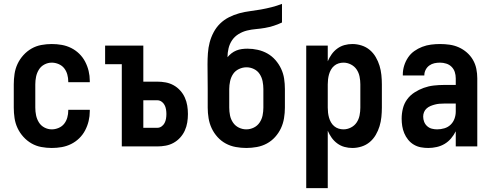

<svg xmlns="http://www.w3.org/2000/svg" viewBox="-20 -755 2540 990"><path d="M247 8Q220 8 193 3Q166 -2 142.5 -15.5Q119 -29 100.5 -49.5Q82 -70 70.5 -94.5Q59 -119 55 -146Q51 -173 51 -200V-320Q51 -347 55 -374Q59 -401 70.5 -425.5Q82 -450 100.5 -470.5Q119 -491 142.5 -504.5Q166 -518 193 -523Q220 -528 247 -528Q273 -528 298.5 -523.5Q324 -519 347 -507.5Q370 -496 388.5 -478Q407 -460 419 -437Q431 -414 437 -389Q443 -364 443 -338V-331H332V-334Q332 -353 327 -371Q322 -389 311 -403Q300 -417 282.5 -424.5Q265 -432 247 -432Q227 -432 209 -422.5Q191 -413 180.5 -396Q170 -379 166 -359.5Q162 -340 162 -320V-200Q162 -180 166 -160.5Q170 -141 180.5 -124Q191 -107 209 -97.5Q227 -88 247 -88Q265 -88 282.5 -95.5Q300 -103 311 -117Q322 -131 327 -149Q332 -167 332 -186V-189H443V-182Q443 -156 437 -131Q431 -106 419 -83Q407 -60 388.5 -42Q370 -24 347 -12.5Q324 -1 298.5 3.5Q273 8 247 8Z M608 0V-424H522V-520H719V-334H791Q813 -334 834.5 -330Q856 -326 875 -315.5Q894 -305 909 -288.5Q924 -272 933 -252Q942 -232 945.5 -210.5Q949 -189 949 -167Q949 -145 945.5 -123.5Q942 -102 933 -82Q924 -62 909 -45.5Q894 -29 875 -18.5Q856 -8 834.5 -4Q813 0 791 0ZM791 -96Q803 -96 813 -103Q823 -110 828.5 -120.5Q834 -131 836 -143Q838 -155 838 -167Q838 -179 836 -191Q834 -203 828.5 -213.5Q823 -224 813 -231Q803 -238 791 -238H719V-96Z M1250 8Q1223 8 1195.5 3Q1168 -2 1144 -15Q1120 -28 1101.5 -48.5Q1083 -69 1071.5 -93.5Q1060 -118 1055.5 -145.5Q1051 -173 1051 -200V-296Q1051 -328 1050.5 -360Q1050 -392 1050 -424Q1050 -452 1052 -480.5Q1054 -509 1061 -536Q1068 -563 1081.5 -588.5Q1095 -614 1115 -633.5Q1135 -653 1160.5 -666Q1186 -679 1213.5 -686.5Q1241 -694 1269 -697.5Q1297 -701 1325 -706Q1353 -711 1380.5 -718Q1408 -725 1434 -735V-639Q1413 -629 1391 -622Q1369 -615 1346 -611Q1323 -607 1299.5 -605Q1276 -603 1253.5 -597.5Q1231 -592 1210.5 -579.5Q1190 -567 1177 -548Q1164 -529 1158.5 -506Q1153 -483 1153 -460Q1162 -471 1173.5 -480Q1185 -489 1198.5 -494.5Q1212 -500 1226.5 -502Q1241 -504 1256 -504Q1283 -504 1309.5 -498Q1336 -492 1359 -479Q1382 -466 1400 -445.5Q1418 -425 1429.5 -400.5Q1441 -376 1445 -349.5Q1449 -323 1449 -296V-200Q1449 -173 1444.5 -145.5Q1440 -118 1428.5 -93.5Q1417 -69 1398.5 -48.5Q1380 -28 1356 -15Q1332 -2 1304.5 3Q1277 8 1250 8ZM1250 -88Q1270 -88 1288.5 -97Q1307 -106 1318.5 -123Q1330 -140 1334 -160Q1338 -180 1338 -200V-296Q1338 -316 1334 -336Q1330 -356 1319 -373Q1308 -390 1289.5 -399Q1271 -408 1251 -408Q1231 -408 1212 -399Q1193 -390 1182 -373.5Q1171 -357 1166.5 -336.5Q1162 -316 1162 -296V-200Q1162 -180 1166 -160Q1170 -140 1181.5 -123Q1193 -106 1211.5 -97Q1230 -88 1250 -88Z M1559 215V-520H1670V-439Q1678 -458 1690 -475Q1702 -492 1719 -504.5Q1736 -517 1756 -522.5Q1776 -528 1797 -528Q1821 -528 1844.5 -520.5Q1868 -513 1886.5 -497.5Q1905 -482 1917.5 -460.5Q1930 -439 1937 -416Q1944 -393 1946.5 -368.5Q1949 -344 1949 -320V-200Q1949 -176 1946.5 -151.5Q1944 -127 1937 -104Q1930 -81 1917.5 -59.5Q1905 -38 1886.5 -22.5Q1868 -7 1844.5 0.5Q1821 8 1797 8Q1776 8 1756 2.5Q1736 -3 1719 -15.5Q1702 -28 1690 -45Q1678 -62 1670 -81V215ZM1751 -88Q1771 -88 1789.5 -97.5Q1808 -107 1819 -123.5Q1830 -140 1834 -160Q1838 -180 1838 -200V-320Q1838 -340 1834 -360Q1830 -380 1819 -396.5Q1808 -413 1789.5 -422.5Q1771 -432 1751 -432Q1738 -432 1725.5 -428Q1713 -424 1703 -415.5Q1693 -407 1686.5 -395.5Q1680 -384 1676.5 -371.5Q1673 -359 1671.5 -346Q1670 -333 1670 -320V-200Q1670 -187 1671.5 -174Q1673 -161 1676.5 -148.5Q1680 -136 1686.5 -124.5Q1693 -113 1703 -104.5Q1713 -96 1725.5 -92Q1738 -88 1751 -88Z M2188 8Q2169 8 2150 4.5Q2131 1 2114 -9Q2097 -19 2084.5 -34.5Q2072 -50 2064.5 -68Q2057 -86 2054 -105Q2051 -124 2051 -143Q2051 -170 2057.5 -196Q2064 -222 2079.5 -243Q2095 -264 2117.5 -278.5Q2140 -293 2165 -302Q2190 -311 2216.5 -314Q2243 -317 2269 -317H2330V-351Q2330 -368 2325 -383.5Q2320 -399 2308.5 -410.5Q2297 -422 2281 -427Q2265 -432 2249 -432Q2234 -432 2220 -429Q2206 -426 2194 -417.5Q2182 -409 2175 -395.5Q2168 -382 2168 -368V-366H2057V-371Q2057 -394 2064 -416.5Q2071 -439 2084 -458.5Q2097 -478 2116 -491.5Q2135 -505 2157 -513.5Q2179 -522 2202.5 -525Q2226 -528 2249 -528Q2274 -528 2298.5 -524.5Q2323 -521 2345.5 -511Q2368 -501 2387 -484.5Q2406 -468 2418.5 -446.5Q2431 -425 2436 -400.5Q2441 -376 2441 -351V0H2330V-78Q2320 -58 2305.5 -41Q2291 -24 2272.5 -13Q2254 -2 2232 3Q2210 8 2188 8ZM2234 -88Q2253 -88 2271.5 -93.5Q2290 -99 2303.5 -112Q2317 -125 2323.5 -143Q2330 -161 2330 -180V-221H2269Q2257 -221 2245.5 -220Q2234 -219 2222.5 -216Q2211 -213 2200 -208.5Q2189 -204 2180 -196Q2171 -188 2166.5 -177Q2162 -166 2162 -154Q2162 -140 2167 -127Q2172 -114 2182.5 -104.5Q2193 -95 2206.5 -91.5Q2220 -88 2234 -88Z"/></svg>

Font: Iosevka Term
Style: Bold
Weight: 700
Monospace: yes
Designer: Belleve Invis
Foundry: Belleve Invis
Version: Version 30.0.1